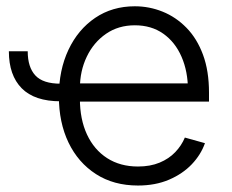

<svg xmlns="http://www.w3.org/2000/svg" viewBox="-20 -570 726 602"><path d="M169.9 -252.4Q88.4 -252.4 48.1 -293.2Q7.8 -334 7.8 -409.2H66.9Q66.9 -359.4 90.8 -333.5Q114.7 -307.6 169.9 -307.6ZM412.6 11.7Q336.4 11.7 280.8 -24.2Q225.1 -60.1 194.8 -123Q164.6 -186 164.6 -268.1Q164.6 -350.1 194.6 -413.8Q224.6 -477.5 278.3 -513.9Q332 -550.3 402.8 -550.3Q448.2 -550.3 490 -533.4Q531.7 -516.6 564.7 -482.9Q597.7 -449.2 616.5 -398.4Q635.3 -347.7 635.3 -279.3V-251.5H207V-308.6H599.6L569.3 -287.6Q569.3 -345.7 549.3 -391.8Q529.3 -438 491.9 -464.4Q454.6 -490.7 402.8 -490.7Q351.1 -490.7 312.3 -463.9Q273.4 -437 252 -392.1Q230.5 -347.2 230.5 -293V-260.3Q230.5 -196.3 252.7 -148.4Q274.9 -100.6 315.9 -74.2Q356.9 -47.9 412.6 -47.9Q451.2 -47.9 480.5 -60.1Q509.8 -72.3 529.5 -93Q549.3 -113.8 559.6 -138.7L622.6 -121.1Q609.9 -85 581.3 -54.9Q552.7 -24.9 510 -6.6Q467.3 11.7 412.6 11.7Z"/></svg>

Font: Inter 16pt Light
Style: Regular
Weight: 300
Version: Version 4.001;git-66647c0bb